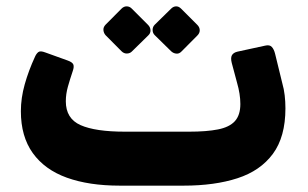

<svg xmlns="http://www.w3.org/2000/svg" viewBox="-20 -572 958 598"><path d="M352.9 6.2Q257.1 6.2 188.2 -18.6Q119.4 -43.4 82.2 -95.1Q45 -146.9 45 -225.7Q45 -266.6 57.1 -309.7Q69.3 -352.7 88.8 -394.9Q93 -404.7 99.3 -409.7Q105.5 -414.7 121.5 -408.5L190.6 -383.6Q205.1 -378.5 208.2 -371.5Q211.4 -364.5 206.7 -351Q198 -325.2 191.5 -302.2Q185 -279.1 185 -256.5Q185 -202.7 230.9 -182.3Q276.9 -161.9 369.1 -161.9H569Q623.4 -161.9 658.9 -168.9Q694.4 -175.9 711.5 -194.6Q728.6 -213.4 728.6 -248Q728.6 -278.9 718.1 -315.1L701.8 -376Q697.8 -391.7 702.3 -399.9Q706.9 -408.1 719.5 -411.1L806 -429.9Q820 -433.2 826.7 -425.7Q833.5 -418.2 836.9 -404.1L859 -313.7Q864.5 -294.6 866.7 -275.1Q869 -255.5 869 -234.7Q869 -145.6 829.9 -92.8Q790.9 -40 719.7 -16.9Q648.6 6.2 552.1 6.2ZM390.6 -411.5Q384.8 -405.6 375.3 -405.3Q365.9 -405 358.4 -412.5L308.6 -462.6Q302.8 -469.5 302.1 -478.4Q301.5 -487.4 308.6 -494.9L358.4 -545Q365.9 -552.5 375 -552.2Q384.1 -551.9 390.6 -545L440.7 -494.9Q448.2 -487.7 448.7 -478.1Q449.2 -468.5 441.7 -461.6ZM545.1 -411.5Q538 -404 528.9 -405Q519.8 -406 512.9 -412.5L461.8 -462.6Q455.3 -469.1 455.3 -478.7Q455.3 -488.4 461.8 -494.9L512.9 -545Q519.8 -551.9 528.2 -552.2Q536.6 -552.5 544.1 -545L594.2 -494.9Q601.7 -487.7 602.1 -478.4Q602.4 -469.1 594.9 -461.6Z"/></svg>

Font: Rubik Light
Style: Regular
Weight: 300
Designer: Hubert and Fischer
Foundry: Hubert and Fischer
Version: Version 2.300;gftools[0.9.30]